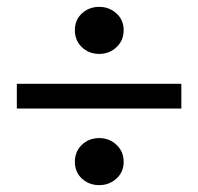

<svg xmlns="http://www.w3.org/2000/svg" viewBox="-20 -606 577 559"><path d="M269 -67Q239 -67 218.5 -86Q198 -105 198 -135Q198 -165 218.5 -184.5Q239 -204 269 -204Q298 -204 319 -184.5Q340 -165 340 -135Q340 -105 319 -86Q298 -67 269 -67ZM269 -449Q239 -449 218.5 -468.5Q198 -488 198 -518Q198 -548 218.5 -567Q239 -586 269 -586Q298 -586 319 -567Q340 -548 340 -518Q340 -488 319 -468.5Q298 -449 269 -449ZM508 -290H29V-362H508Z"/></svg>

Font: Source Serif Pro Semibold
Style: Regular
Weight: 600
Designer: Frank Grießhammer
Foundry: Adobe Systems Incorporated
Version: Version 3.000;hotconv 1.0.109;makeotfexe 2.5.65596